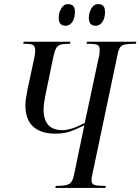

<svg xmlns="http://www.w3.org/2000/svg" viewBox="-20 -918 686 938"><path d="M250 0 253 -10H262Q302 -10 318.5 -19.5Q335 -29 342 -66L392 -306Q361 -290 328 -277.5Q295 -265 250 -265Q180 -265 142 -299.5Q104 -334 104 -404Q104 -422 107.5 -441.5Q111 -461 115 -484L146 -628Q152 -655 152 -670Q152 -692 141.5 -698Q131 -704 102 -704H94L95 -714H324L322 -704H315Q288 -704 274.5 -699.5Q261 -695 254 -682Q247 -669 241 -642L200 -444Q198 -432 195.5 -415Q193 -398 193 -383Q193 -334 215.5 -308Q238 -282 287 -282Q303 -282 327.5 -289Q352 -296 394 -317L461 -631Q465 -645 466 -655.5Q467 -666 467 -674Q467 -693 456.5 -698.5Q446 -704 415 -704H403L405 -714H646L644 -704H631Q604 -704 589 -700.5Q574 -697 566.5 -686Q559 -675 554 -650L432 -70Q429 -59 428 -51.5Q427 -44 427 -38Q427 -19 441.5 -14.5Q456 -10 487 -10H497L495 0ZM447 -792Q432 -792 423 -801Q414 -810 414 -832Q414 -855 426 -876.5Q438 -898 460 -898Q475 -898 484 -889.5Q493 -881 493 -859Q493 -829 480 -810.5Q467 -792 447 -792ZM300 -792Q285 -792 276 -801Q267 -810 267 -832Q267 -855 279 -876.5Q291 -898 313 -898Q328 -898 337 -889.5Q346 -881 346 -860Q346 -829 333 -810.5Q320 -792 300 -792Z"/></svg>

Font: Noto Serif Display ExtraCondensed
Style: Italic
Weight: 400
Width: 2
Italic angle: -12°
Designer: Monotype Design Team
Foundry: Monotype Imaging Inc.
Version: Version 2.009